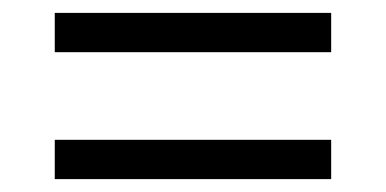

<svg xmlns="http://www.w3.org/2000/svg" viewBox="-20 -506 599 298"><path d="M65 -425V-486H494V-425ZM65 -228V-289H494V-228Z"/></svg>

Font: ET Text
Style: Regular
Weight: 470
Designer: Monotype Design Team
Foundry: Monotype Imaging Inc.
Version: Version 2.009